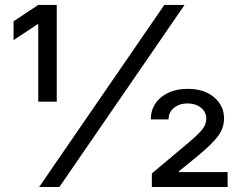

<svg xmlns="http://www.w3.org/2000/svg" viewBox="-20 -747 966 767"><path d="M136.4 0 636.4 -727.3H717.3L217.3 0ZM132.8 -340.9V-649.9H129.3L34.1 -586.6V-661.9L132.8 -727.3H206.7V-340.9ZM586.6 0V-54L738.6 -181.8Q772.7 -210.6 788.4 -230.5Q804 -250.4 804 -272.7Q804 -300.4 782.3 -317.1Q760.7 -333.8 728.7 -333.8Q696.7 -333.8 675.1 -316.2Q653.4 -298.7 653.4 -269.9H582.4Q582.4 -324.2 623.2 -358.1Q664.1 -392 730.1 -392Q796.2 -392 835.6 -358.1Q875 -324.2 875 -274.1Q875 -235.8 851.6 -204Q828.1 -172.2 772.7 -126.4L694.6 -62.5V-59.7H889.2V0Z"/></svg>

Font: Inter Zeller
Style: Regular
Weight: 400
Designer: Rasmus Andersson; Joe Bland
Foundry: zeller
Version: Version 3.015;git-dec3a8cb1